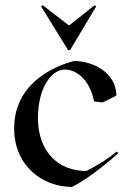

<svg xmlns="http://www.w3.org/2000/svg" viewBox="-20 -725 507 759"><path d="M352 -324 386 -320 440 -347C440 -438 347 -484 273 -484C181 -460 36 -388 36 -218C36 -72 144 13 264 14C325 -14 428 -100 448 -120L441 -126C404 -95 364 -70 321 -49C213 -49 130 -123 130 -259C130 -374 181 -450 237 -450C278 -450 333 -416 352 -324ZM148 -705 143 -699 249 -527H257L360 -699L355 -705L254 -625H252Z"/></svg>

Font: Mazius Display
Style: Regular
Weight: 400
Designer: Alberto Casagrande & Collletttivo
Foundry: Collletttivo
Version: Version 2.000;Glyphs 3.2 (3217)